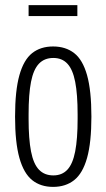

<svg xmlns="http://www.w3.org/2000/svg" viewBox="-20 -720 416 752"><path d="M188 12Q139 12 106 -14.5Q73 -41 56 -101.5Q39 -162 39 -263Q39 -365 56 -425.5Q73 -486 106 -512Q139 -538 188 -538Q237 -538 270.5 -512Q304 -486 321 -425.5Q338 -365 338 -263Q338 -162 321 -101.5Q304 -41 270.5 -14.5Q237 12 188 12ZM189 -33Q223 -33 244 -55.5Q265 -78 274.5 -127Q284 -176 284 -254V-272Q284 -351 274.5 -399.5Q265 -448 244 -470.5Q223 -493 189 -493Q154 -493 132.5 -470.5Q111 -448 101.5 -399.5Q92 -351 92 -272V-254Q92 -176 101.5 -127Q111 -78 132.5 -55.5Q154 -33 189 -33ZM92 -657V-700H283V-657Z"/></svg>

Font: Archivo ExtraCondensed ExtraLight
Style: Regular
Weight: 250
Width: 2
Designer: Hector Gatti
Foundry: Omnibus-Type
Version: Version 2.001